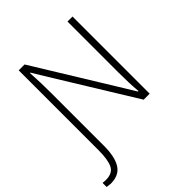

<svg xmlns="http://www.w3.org/2000/svg" viewBox="-269 -854 1239 1239"><g transform="rotate(-45 350.0 -235.0)"><path d="M114.3 -704.1H168L494.1 -173.8L561.5 -63.5H566.4Q559.6 -140.6 559.6 -242.2V-704.1H605.5V0H550.8L218.8 -539.1L157.2 -640.6H153.3Q159.2 -551.8 159.2 -450.2V27.3Q159.2 129.9 126.5 181.6Q93.8 233.4 17.6 233.4Q14.6 233.4 -16.6 229.5V192.4Q-1 194.3 11.7 194.3Q74.2 194.3 94.2 152.3Q114.3 110.4 114.3 25.4Z"/></g></svg>

Font: Gothic A1 ExtraLight
Style: Regular
Weight: 275
Designer: HanYang I&C Co.,Ltd.
Foundry: HanYang I&C Co.,Ltd.
Version: Version 2.50